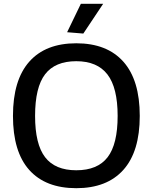

<svg xmlns="http://www.w3.org/2000/svg" viewBox="-20 -977 801 1007"><path d="M332 -808 404 -957H521L417 -801ZM380 10Q219 10 133.5 -85.5Q48 -181 48 -369Q48 -557 133.5 -653.5Q219 -750 380 -750Q541 -750 627 -653.5Q713 -557 713 -369Q713 -182 627 -86Q541 10 380 10ZM380 -84Q492 -84 544.5 -152.5Q597 -221 597 -369Q597 -517 543.5 -586.5Q490 -656 380 -656Q269 -656 216.5 -587.5Q164 -519 164 -369Q164 -221 216.5 -152.5Q269 -84 380 -84Z"/></svg>

Font: Encode Sans Normal
Style: Medium
Weight: 500
Designer: Pablo Impallari, Andres Torresi
Foundry: Pablo Impallari, Andres Torresi
Version: Version 1.000; ttfautohint (v1.00) -l 8 -r 50 -G 200 -x 14 -